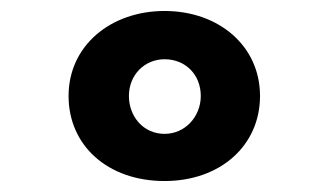

<svg xmlns="http://www.w3.org/2000/svg" viewBox="-20 -1333 599 350"><path d="M105 -1158C105 -1068 176 -1003 280 -1003C382 -1003 454 -1068 454 -1158C454 -1250 378 -1313 280 -1313C182 -1313 105 -1250 105 -1158ZM215 -1158C215 -1197 244 -1225 280 -1225C318 -1225 346 -1197 346 -1158C346 -1121 318 -1089 280 -1089C241 -1089 215 -1121 215 -1158Z"/></svg>

Font: Poland Can Into
Style: BigWritings
Weight: 700
Foundry: Cannot Into Space Fonts
Version: Version 0.92